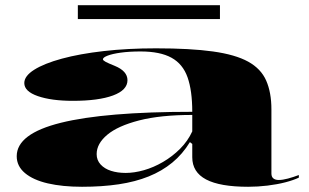

<svg xmlns="http://www.w3.org/2000/svg" viewBox="-20 -700 1184 735"><path d="M577 -515Q709 -515 795 -503Q881 -491 930 -464Q979 -437 999 -391.5Q1019 -346 1019 -281V-36Q1019 -23 1026.5 -17Q1034 -11 1047 -11Q1062 -11 1082.5 -16.5Q1103 -22 1124 -30V-20Q1103 -10 1072 -2Q1041 6 1004 10.5Q967 15 930 15Q822 15 769 -13Q716 -41 716 -98Q716 -114 716 -122Q716 -130 716 -136Q716 -142 716 -149L707 -156Q679 -110 639.5 -77.5Q600 -45 549 -24.5Q498 -4 434.5 5.5Q371 15 294 15Q219 15 163 2Q107 -11 75.5 -37.5Q44 -64 44 -102Q44 -188 213 -230Q382 -272 716 -272Q716 -353 698 -404Q680 -455 636.5 -479Q593 -503 518 -503Q475 -503 442.5 -498.5Q410 -494 392 -487Q374 -480 374 -473Q374 -469 384 -463.5Q394 -458 419 -448Q468 -428 468 -393Q468 -355 412.5 -334.5Q357 -314 259 -314Q177 -314 125 -332Q73 -350 73 -382Q73 -409 111 -433Q149 -457 217 -475.5Q285 -494 377 -504.5Q469 -515 577 -515ZM716 -260Q594 -260 512.5 -239Q431 -218 390.5 -184Q350 -150 350 -110Q350 -87 365 -70.5Q380 -54 405 -46Q430 -38 461 -38Q494 -38 531 -48.5Q568 -59 604 -80Q640 -101 669.5 -130.5Q699 -160 716 -197ZM278 -627V-680H822V-627Z"/></svg>

Font: Kalnia Expanded Medium
Style: Regular
Weight: 500
Width: 7
Designer: Frida Medrano
Foundry: Frida Medrano
Version: Version 1.105